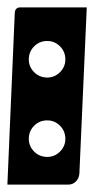

<svg xmlns="http://www.w3.org/2000/svg" viewBox="-20 -510 255 520"><path d="M58 -134Q58 -114 72.5 -99.5Q87 -85 108 -85Q128 -85 142.5 -99.5Q157 -114 157 -134Q157 -155 142.5 -169.5Q128 -184 108 -184Q87 -184 72.5 -169.5Q58 -155 58 -134ZM0 -10 20 -475Q21 -490 35 -490H215L195 -40Q194 -27 185.5 -18.5Q177 -10 165 -10ZM58 -349Q58 -329 72.5 -314.5Q87 -300 108 -300Q128 -300 142.5 -314.5Q157 -329 157 -349Q157 -370 142.5 -384.5Q128 -399 108 -399Q87 -399 72.5 -384.5Q58 -370 58 -349Z"/></svg>

Font: PrimecolorCV1
Style: Medium
Weight: 500
Designer: gluk
Foundry: gluk
Version: Version 0.672